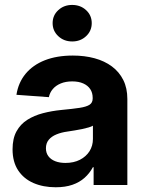

<svg xmlns="http://www.w3.org/2000/svg" viewBox="-20 -769 605 798"><path d="M211.4 9.3Q159.7 9.3 119.1 -8.3Q78.6 -25.9 55.4 -61Q32.2 -96.2 32.2 -148.4Q32.2 -193.4 48.6 -223.1Q64.9 -252.9 93.5 -271Q122.1 -289.1 158.7 -298.6Q195.3 -308.1 235.4 -312Q282.7 -316.4 311 -320.8Q339.4 -325.2 352.3 -333.7Q365.2 -342.3 365.2 -359.4V-362.3Q365.2 -383.3 355.2 -398.4Q345.2 -413.6 326.2 -422.1Q307.1 -430.7 280.3 -430.7Q252.9 -430.7 232.4 -422.1Q211.9 -413.6 199.5 -398.9Q187 -384.3 183.1 -365.2L48.3 -375Q56.2 -425.8 86.4 -462.4Q116.7 -499 166.5 -518.6Q216.3 -538.1 282.7 -538.1Q331.5 -538.1 373 -526.9Q414.6 -515.6 445.1 -492.9Q475.6 -470.2 492.4 -436.5Q509.3 -402.8 509.3 -357.4V0H369.1V-74.2H366.2Q352.5 -48.8 331.5 -30Q310.5 -11.2 281 -1Q251.5 9.3 211.4 9.3ZM252 -91.8Q286.6 -91.8 312.3 -105Q337.9 -118.2 352.1 -140.6Q366.2 -163.1 366.2 -191.4V-246.6Q359.9 -242.7 348.1 -239.3Q336.4 -235.8 321.8 -232.7Q307.1 -229.5 291.3 -227.1Q275.4 -224.6 260.3 -222.2Q234.9 -218.8 214.6 -210.4Q194.3 -202.1 182.6 -188Q170.9 -173.8 170.9 -152.8Q170.9 -133.3 181.2 -119.6Q191.4 -106 209.7 -98.9Q228 -91.8 252 -91.8ZM280.3 -596.7Q245.6 -596.7 222.2 -618.7Q198.7 -640.6 198.7 -672.9Q198.7 -705.1 222.2 -726.8Q245.6 -748.5 279.8 -748.5Q314.5 -748.5 337.9 -726.8Q361.3 -705.1 361.3 -672.9Q361.3 -640.6 337.9 -618.7Q314.5 -596.7 280.3 -596.7Z"/></svg>

Font: Inter 24pt
Style: Bold
Weight: 700
Designer: Rasmus Andersson
Foundry: rsms
Version: Version 4.001;git-66647c0bb